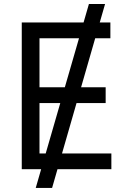

<svg xmlns="http://www.w3.org/2000/svg" viewBox="-20 -839 638 952"><path d="M157.2 92.8 420.9 -819.3H501L238.3 92.8ZM87.9 0V-727.5H527.3V-649.4H175.8V-406.2H503.9V-328.1H175.8V-78.1H532.2V0Z"/></svg>

Font: GitLab Sans
Style: Regular
Weight: 400
Designer: Rasmus Andersson
Foundry: Modifications by GitLab B.V., manufactured by rsms
Version: Version 4.000;git-c8fb6b7